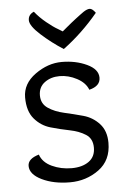

<svg xmlns="http://www.w3.org/2000/svg" viewBox="-51 -724 511 772"><g transform="rotate(-5 204.5 -338.0)"><path d="M222 -526Q175 -556 133.5 -593.5Q92 -631 92 -653.5Q92 -676 115 -686Q134 -662 161 -640Q188 -618 206 -608L224 -597Q230 -602 242.5 -612.5Q255 -623 262.5 -629Q270 -635 281 -643.5Q292 -652 299.5 -657.5Q307 -663 314 -668Q329 -678 339.5 -678Q350 -678 363 -660Q299 -583 222 -526ZM310 -354Q299 -383 265 -401Q231 -419 195.5 -419Q160 -419 135 -400.5Q110 -382 110 -348.5Q110 -315 136.5 -297Q163 -279 201 -270.5Q239 -262 277 -251.5Q315 -241 341.5 -212Q368 -183 368 -135Q368 -64 317 -27Q266 10 200.5 10Q135 10 87.5 -13Q40 -36 40 -70Q40 -99 85 -112Q96 -80 132.5 -63Q169 -46 212 -46Q255 -46 281.5 -65Q308 -84 308 -120.5Q308 -157 281.5 -174Q255 -191 217 -198.5Q179 -206 141 -217Q103 -228 76.5 -259Q50 -290 50 -345.5Q50 -401 101.5 -438Q153 -475 209 -475Q265 -475 310 -454Q355 -433 355 -399Q355 -365 310 -354Z"/></g></svg>

Font: Overlock Mod
Style: Regular
Weight: 400
Designer: Dario Muhafara
Foundry: Dario Manuel Muhafara
Version: Version 1.001